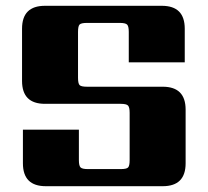

<svg xmlns="http://www.w3.org/2000/svg" viewBox="-20 -642 718 662"><path d="M427 -90V-253Q427 -272 421.5 -278Q416 -284 396 -284H135Q56 -284 56 -363V-543Q56 -622 135 -622H538Q617 -622 617 -543V-427H424V-532Q424 -552 418 -557.5Q412 -563 393 -563H280Q260 -563 254.5 -557.5Q249 -552 249 -532V-374Q249 -354 254.5 -348.5Q260 -343 280 -343H541Q620 -343 620 -264V-79Q620 0 541 0H138Q59 0 59 -79V-195H252V-90Q252 -70 258 -64.5Q264 -59 283 -59H396Q416 -59 421.5 -64.5Q427 -70 427 -90Z"/></svg>

Font: Sarpanch ExtraBold
Style: Regular
Weight: 800
Designer: Manushi Parikh (Devanagari and Latin), Jyotish Sonowal (Devanagari)
Foundry: Indian Type Foundry
Version: Version 2.004;PS 1.0;hotconv 1.0.78;makeotf.lib2.5.61930; tt